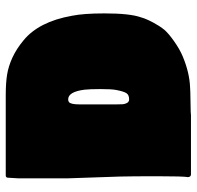

<svg xmlns="http://www.w3.org/2000/svg" viewBox="-28 -640 669 652"><g transform="rotate(-90 306.0 -314.5)"><path d="M586 -294Q586 -208 573 -171Q573 -170 569 -158.5Q565 -147 554 -126.5Q543 -106 530 -90Q518 -76 491 -57Q464 -38 440 -28Q385 -5 335 -3Q324 -2 283.5 -1.5Q243 -1 240 0H39Q35 0 32.5 -3Q30 -6 30 -10Q33 -26 33 -113.5Q33 -201 32 -240Q26 -416 26 -416V-588Q27 -604 28 -621Q28 -629 36 -629H308H309Q349 -629 377.5 -624.5Q406 -620 435.5 -606.5Q465 -593 494 -569Q558 -517 578 -404Q586 -364 586 -294ZM326 -254Q329 -270 329 -306.5Q329 -343 327 -361Q320 -417 294 -417Q288 -417 284.5 -414Q281 -411 279 -402.5Q277 -394 277 -378V-255Q277 -240 277.5 -232Q278 -224 282 -217Q286 -210 294 -210Q309 -210 315 -219Q321 -228 326 -254Z"/></g></svg>

Font: Cubao Free 
Style: Regular
Weight: 400
Designer: Aaron Amar
Version: Version 001.001